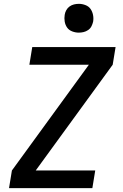

<svg xmlns="http://www.w3.org/2000/svg" viewBox="-20 -980 640 1000"><path d="M461 0H27L42 -92L443 -643H133L148 -735H582L567 -643L166 -92H476ZM390 -810Q373 -810 356 -816.5Q339 -823 329.5 -836.5Q320 -850 317 -867.5Q314 -885 317 -903Q319 -916 325.5 -927.5Q332 -939 342.5 -946.5Q353 -954 365.5 -957Q378 -960 391 -960Q408 -960 425 -953.5Q442 -947 451.5 -933.5Q461 -920 464.5 -902.5Q468 -885 465 -867Q462 -854 456 -842.5Q450 -831 439 -823.5Q428 -816 415.5 -813Q403 -810 390 -810Z"/></svg>

Font: Iosevka Semibold Extended
Style: Italic
Weight: 600
Width: 7
Italic angle: -9°
Monospace: yes
Designer: Belleve Invis
Foundry: Belleve Invis
Version: Version 32.5.0; ttfautohint (v1.8.4)